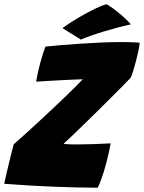

<svg xmlns="http://www.w3.org/2000/svg" viewBox="-34 -863 668 890"><path d="M419 7Q330.5 7 222.5 2.8Q114.5 -1.5 -14.5 -11Q-10.5 -30.5 -2.5 -65Q5.5 -99.5 14.5 -135.5Q23.5 -171.5 29.5 -194Q52.5 -214 82.2 -241Q112 -268 145 -298.5Q178 -329 210.5 -359.5Q243 -390 271.2 -417.2Q299.5 -444.5 320 -465Q340.5 -485.5 349.5 -495.5Q338 -495.5 312.5 -494.2Q287 -493 254.8 -491.5Q222.5 -490 190.5 -488Q158.5 -486 133.5 -484.5Q136 -500.5 141 -523.8Q146 -547 151.5 -567.5Q158 -591 164.5 -612Q171 -633 176.5 -647Q198 -649.5 239.5 -653Q281 -656.5 331.8 -660Q382.5 -663.5 433.2 -665.8Q484 -668 524 -668Q537 -668 555 -667.8Q573 -667.5 589.5 -666.8Q606 -666 613.5 -665Q612.5 -649.5 607.5 -627.2Q602.5 -605 597 -583Q590 -555.5 582.8 -532.8Q575.5 -510 571.5 -502.5Q559 -489 535.5 -465.2Q512 -441.5 482.5 -412Q453 -382.5 421 -351Q389 -319.5 358.2 -289.5Q327.5 -259.5 302 -235.2Q276.5 -211 260.5 -196.5Q266.5 -195.5 274.8 -194.8Q283 -194 296 -193.8Q309 -193.5 329 -193.5Q361.5 -193.5 400.5 -195Q439.5 -196.5 479 -198.5Q476.5 -183 470.5 -156Q464.5 -129 457 -101Q448 -67.5 436.8 -36.2Q425.5 -5 419 7ZM461.5 -843Q489 -826 513 -806.2Q537 -786.5 553 -771Q569 -755.5 572.5 -750Q548.5 -745 516 -736.5Q483.5 -728 449.5 -717.8Q415.5 -707.5 386.5 -697.2Q357.5 -687 341 -679.5L255.5 -732.5Q276.5 -748.5 306.5 -767Q336.5 -785.5 367.8 -802.5Q399 -819.5 424.5 -830.8Q450 -842 461.5 -843Z"/></svg>

Font: Grandstander Thin Black
Style: Italic
Weight: 900
Italic angle: -15°
Version: Version 1.200